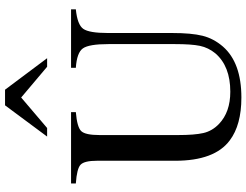

<svg xmlns="http://www.w3.org/2000/svg" viewBox="-128 -836 978 762"><g transform="rotate(-90 361.0 -455.0)"><path d="M511 -757H477L355 -860L234 -757H200L324 -924H386ZM705 -662V-643Q644 -637 627.5 -613.5Q611 -590 611 -516V-261Q611 -184 600 -140Q589 -96 557 -59Q493 14 355 14Q246 14 185 -32Q104 -92 104 -249V-559Q104 -609 88.5 -624Q73 -639 14 -643V-662H297V-643Q237 -638 221.5 -621.5Q206 -605 206 -549V-237Q206 -172 214 -137Q222 -102 250 -75Q297 -30 378 -30Q479 -30 530 -89Q553 -117 560 -150.5Q567 -184 567 -250V-513Q567 -591 550 -615Q533 -639 473 -643V-662Z"/></g></svg>

Font: STIX
Style: Regular
Weight: 400
Designer: MicroPress Inc., with final additions and corrections provided by Coen Hoffman, Elsevier (retired)
Version: Version 1.1.1